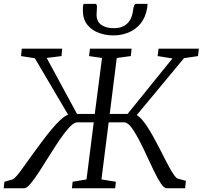

<svg xmlns="http://www.w3.org/2000/svg" viewBox="-56 -1002 1079 1022"><path d="M-36.5 0 -32.5 -34.5 9.5 -46.5Q19.5 -50 34.8 -68Q50 -86 70 -114.5Q90 -143 114 -176Q138.5 -209.5 164.2 -244.2Q190 -279 215.2 -309.5Q240.5 -340 263.8 -362Q287 -384 306.5 -391.5L129.5 -692L56 -703.5L60 -743H275L271.5 -703.5L192.5 -693.5L354 -395.5H448.5L487 -693.5L418 -703.5L423 -743H644.5L640.5 -703.5L565.5 -693.5L528 -395.5H623L862 -691L783 -703.5L788 -743H1002.5L998 -703.5L923.5 -692.5L672 -389.5Q688 -380 705 -359.2Q722 -338.5 739 -310.2Q756 -282 772.8 -250.5Q789.5 -219 805.5 -188Q818.5 -162 830.8 -138.2Q843 -114.5 854 -95.8Q865 -77 874.2 -65.2Q883.5 -53.5 890.5 -51L933.5 -39.5L929.5 0H830.5Q817.5 0 800.5 -25.2Q783.5 -50.5 764 -90.5Q744.5 -130.5 724 -175.5Q703.5 -220.5 682.5 -260.5Q661.5 -300.5 641.8 -325.8Q622 -351 604.5 -351H522.5L484 -47L561 -34.5L557 0H327L330.5 -34.5L404.5 -47L443 -351H356Q338.5 -351 314.5 -325.8Q290.5 -300.5 263.2 -260.5Q236 -220.5 208 -175.5Q180 -130.5 154.2 -90.5Q128.5 -50.5 107.5 -25.2Q86.5 0 73 0ZM450 -981.5Q457 -981.5 458.8 -975.5Q460.5 -969.5 460 -960.5Q460 -952 459 -942.2Q458 -932.5 458 -923.5Q458 -888 482.8 -870Q507.5 -852 551 -852Q581.5 -852 603 -863.5Q624.5 -875 636.8 -896.5Q649 -918 652.5 -948.5Q654 -962 657.8 -971.8Q661.5 -981.5 671 -981.5H729Q729 -978 728.8 -973.2Q728.5 -968.5 727.5 -960Q719 -909.5 692.5 -877Q666 -844.5 628 -829Q590 -813.5 547.5 -813.5Q506 -813.5 468.8 -827.5Q431.5 -841.5 408.2 -871Q385 -900.5 385 -948Q385 -956.5 385.5 -965Q386 -973.5 389 -981.5Z"/></svg>

Font: Merriweather 24pt Light
Style: Italic
Weight: 300
Italic angle: -7.8°
Version: Version 2.101